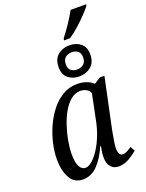

<svg xmlns="http://www.w3.org/2000/svg" viewBox="-179 -1067 887 1163"><g transform="rotate(-20 264.5 -485.5)"><path d="M149 10Q93 10 66.5 -38Q40 -86 40 -157Q40 -205 52 -258.5Q64 -312 87 -363Q110 -414 143 -455.5Q176 -497 218 -521.5Q260 -546 311 -546Q343 -546 370 -536Q397 -526 414 -510L454 -536H484L416 -214Q414 -203 410 -181Q406 -159 402.5 -136Q399 -113 399 -98Q399 -51 427 -51Q441 -51 455.5 -58.5Q470 -66 485 -77L501 -47Q481 -29 448 -9.5Q415 10 378 10Q347 10 328.5 -11.5Q310 -33 310 -71Q310 -93 312.5 -108.5Q315 -124 319 -143H314Q283 -72 242.5 -31Q202 10 149 10ZM186 -51Q207 -51 230.5 -71.5Q254 -92 276 -126Q298 -160 315 -202.5Q332 -245 341 -288L377 -464Q369 -482 352 -491Q335 -500 315 -500Q281 -500 252.5 -476.5Q224 -453 202.5 -415Q181 -377 166 -331Q151 -285 143 -239.5Q135 -194 135 -158Q135 -101 149.5 -76Q164 -51 186 -51ZM341 -584Q299 -584 270 -607.5Q241 -631 241 -679Q241 -731 272 -756.5Q303 -782 347 -782Q390 -782 419 -758.5Q448 -735 448 -687Q448 -636 416.5 -610Q385 -584 341 -584ZM343 -628Q366 -628 383.5 -641.5Q401 -655 401 -686Q401 -713 385 -725.5Q369 -738 347 -738Q322 -738 305 -724.5Q288 -711 288 -680Q288 -652 304 -640Q320 -628 343 -628ZM327 -821 330 -834Q354 -864 381 -904Q408 -944 428 -981H529L526 -971Q511 -951 483.5 -922.5Q456 -894 425 -866.5Q394 -839 366 -821Z"/></g></svg>

Font: Noto Serif Condensed
Style: Italic
Weight: 400
Width: 3
Italic angle: -12°
Designer: Monotype Design Team
Foundry: Monotype Imaging Inc.
Version: Version 2.014; ttfautohint (v1.8.4.7-5d5b)